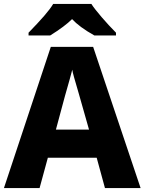

<svg xmlns="http://www.w3.org/2000/svg" viewBox="-21 -955 734 975"><path d="M124 -775H234C284 -806 321 -834 345 -858C369 -832 406 -804 458 -775H568V-789C522 -835 463 -903 443 -935H249C229 -901 189 -856 124 -789ZM-1 0H180L222 -154H470L512 0H693L452 -717H237ZM263 -297 309 -468C328 -534 340 -577 346 -601C347 -589 359 -548 379 -480L431 -297Z"/></svg>

Font: Kathrein 85 Heavy
Style: Regular
Weight: 900
Designer: Lazydogs Typefoundry, based on Open Sans by Ascender Corporation
Foundry: Lazydogs Typefoundry
Version: Version 1.003;PS 001.003;hotconv 1.0.88;makeotf.lib2.5.64775